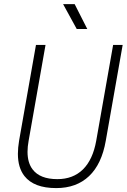

<svg xmlns="http://www.w3.org/2000/svg" viewBox="-20 -914 626 943"><path d="M255.9 9.8Q146.5 9.8 100.1 -49.3Q67.9 -90.3 67.9 -158.7Q67.9 -188 73.7 -222.7L156.7 -693.4H203.6L120.6 -222.7Q115.2 -193.4 115.2 -168.5Q115.2 -114.7 140.1 -82Q176.3 -34.2 261.7 -34.2Q338.9 -34.2 387.5 -82Q436 -129.9 452.6 -222.7L535.6 -693.4H582.5L499.5 -222.7Q479.5 -107.9 417.5 -49.1Q355.5 9.8 255.9 9.8ZM356.9 -771.5 290 -893.6H346.7L408.7 -771.5Z"/></svg>

Font: CaskaydiaCove NF ExtraLight
Style: Italic
Weight: 200
Italic angle: -10°
Designer: Aaron Bell
Foundry: Saja Typeworks
Version: Version 2111.001; VTT 6.35;Nerd Fonts 3.2.1